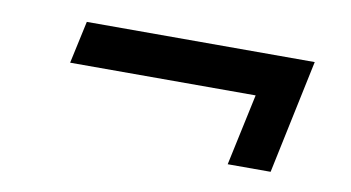

<svg xmlns="http://www.w3.org/2000/svg" viewBox="-38 -464 676 370"><g transform="rotate(10 300.0 -278.5)"><path d="M107 -390H553L506 -167H422L452 -307H89Z"/></g></svg>

Font: Epunda Sans Medium
Style: Italic
Weight: 500
Italic angle: -12.0243°
Designer: Simon Atzbach
Foundry: typofactur
Version: Version 2.204; ttfautohint (v1.8.4.7-5d5b)